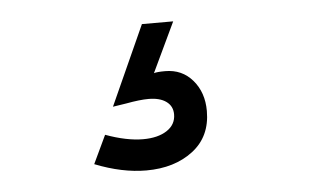

<svg xmlns="http://www.w3.org/2000/svg" viewBox="-33 -72 605 373"><g transform="rotate(-5 269.5 115.0)"><path d="M238 196Q267 196 284.5 184.5Q302 173 302 153Q302 137 289.5 128Q277 119 255 119Q238 119 211 124L185 128L255 -27H316L270 70Q276 68 292 68Q325 68 345.5 92Q366 116 366 152Q366 202 330 229.5Q294 257 239 257Q192 257 139 236L165 181Q206 196 238 196Z"/></g></svg>

Font: Teachers SemiBold
Style: Regular
Weight: 600
Designer: Alfredo Marco Pradil & Chank Diesel
Version: Version 0.009